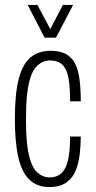

<svg xmlns="http://www.w3.org/2000/svg" viewBox="-20 -743 386 775"><path d="M179 12Q130 12 99 -17.5Q68 -47 54 -108Q40 -169 40 -263Q40 -366 56 -426Q72 -486 104 -512Q136 -538 184 -538Q222 -538 246 -525Q270 -512 283 -486.5Q296 -461 301 -422.5Q306 -384 306 -334H263Q263 -391 256.5 -427.5Q250 -464 232 -481.5Q214 -499 182 -499Q154 -499 131.5 -479Q109 -459 97 -409Q85 -359 85 -269V-253Q85 -165 97 -115.5Q109 -66 131 -46.5Q153 -27 180 -27Q212 -27 230.5 -46.5Q249 -66 256 -103Q263 -140 263 -192H306Q306 -158 302 -122Q298 -86 286 -55.5Q274 -25 248 -6.5Q222 12 179 12ZM92 -723H131L195 -603H171L234 -723H275L206 -591H160Z"/></svg>

Font: Archivo ExtraCondensed Thin
Style: Regular
Weight: 250
Width: 2
Designer: Hector Gatti
Foundry: Omnibus-Type
Version: Version 2.001